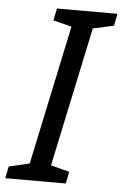

<svg xmlns="http://www.w3.org/2000/svg" viewBox="-72 -752 505 790"><g transform="rotate(5 180.5 -357.0)"><path d="M-20 0 -10 -49 75 -69 197 -645 121 -664 131 -714H381L371 -664L285 -645L163 -69L240 -49L230 0Z"/></g></svg>

Font: BC Sans
Style: Italic
Weight: 400
Italic angle: -12°
Designer: Monotype Design Team
Designer: Province of B.C.
Foundry: Monotype Imaging Inc.
Version: Version 2.000;GOOG;noto-source:20170915:90ef993387c0